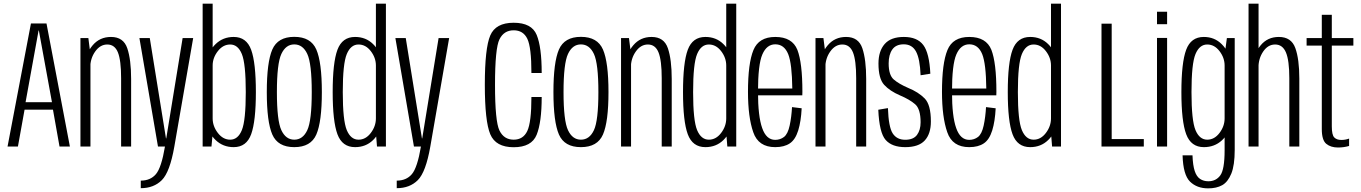

<svg xmlns="http://www.w3.org/2000/svg" viewBox="-20 -805 7480 1055"><path d="M21.5 0H78.5L115 -202.5H271L307 0H364L235.5 -676H150ZM120.5 -243.5 192 -637.5H193.5L265.5 -243.5Z M422 0H477V-505.5L465.5 -596H422ZM645.5 0H700.5V-371Q700.5 -477 679.5 -539.5Q658.5 -602 590 -602Q528 -602 489.2 -556.2Q450.5 -510.5 450.5 -453.5L476 -433.5Q476 -484 503.2 -522.2Q530.5 -560.5 569.5 -560.5Q610.5 -560.5 628 -516.8Q645.5 -473 645.5 -375Z M848 0H938L1041.5 -596H983.5L893.5 -44.5H892L803 -596H746ZM753.5 229Q825 229 869.2 184.8Q913.5 140.5 938 0H886.5Q867 116 836.8 151.8Q806.5 187.5 753.5 187.5Z M1093.5 0H1142L1148.5 -69.5V-785H1093.5ZM1264 3.5Q1334.5 3.5 1360.2 -67.8Q1386 -139 1386 -299Q1386 -460 1360.2 -531Q1334.5 -602 1264 -602Q1205.5 -602 1165 -563Q1124.5 -524 1124.5 -478.5L1148.5 -445Q1148.5 -487.5 1177 -524Q1205.5 -560.5 1245 -560.5Q1287.5 -560.5 1309 -507.8Q1330.5 -455 1330.5 -299Q1330.5 -143 1309 -90.2Q1287.5 -37.5 1245 -37.5Q1205.5 -37.5 1177 -74.5Q1148.5 -111.5 1148.5 -154.5L1124.5 -119.5Q1124.5 -74 1165 -35.2Q1205.5 3.5 1264 3.5Z M1597 3.5Q1688 3.5 1718.2 -66Q1748.5 -135.5 1748.5 -299Q1748.5 -463 1718.2 -532.8Q1688 -602.5 1597 -602.5Q1506.5 -602.5 1476.2 -532.8Q1446 -463 1446 -299Q1446 -135.5 1476.2 -66Q1506.5 3.5 1597 3.5ZM1597 -37.5Q1550.5 -37.5 1526 -89.8Q1501.5 -142 1501.5 -299Q1501.5 -456 1526 -508.5Q1550.5 -561 1597 -561Q1644 -561 1668.5 -508.5Q1693 -456 1693 -299Q1693 -142 1668.5 -89.8Q1644 -37.5 1597 -37.5Z M2051.5 0H2100.5V-785H2045.5V-75ZM1931 3.5Q1990 3.5 2029.8 -35.2Q2069.5 -74 2069.5 -119.5L2045.5 -154.5Q2045.5 -111.5 2017.5 -74.5Q1989.5 -37.5 1950 -37.5Q1907.5 -37.5 1885.5 -90Q1863.5 -142.5 1863.5 -299Q1863.5 -455.5 1885.5 -508Q1907.5 -560.5 1950 -560.5Q1989.5 -560.5 2017.5 -524Q2045.5 -487.5 2045.5 -445L2069.5 -478.5Q2069.5 -524 2029.8 -563Q1990 -602 1931 -602Q1860.5 -602 1834.2 -531.5Q1808 -461 1808 -299Q1808 -138 1834.2 -67.2Q1860.5 3.5 1931 3.5Z M2254.5 0H2344.5L2448 -596H2390L2300 -44.5H2298.5L2209.5 -596H2152.5ZM2160 229Q2231.5 229 2275.8 184.8Q2320 140.5 2344.5 0H2293Q2273.5 116 2243.2 151.8Q2213 187.5 2160 187.5Z M2802.5 4Q2901 4 2928.8 -64.5Q2956.5 -133 2956.5 -272H2900Q2900 -133.5 2877.5 -85.5Q2855 -37.5 2802.5 -37.5Q2749 -37.5 2724.5 -87.8Q2700 -138 2700 -339Q2700 -539.5 2724.5 -589Q2749 -638.5 2802.5 -638.5Q2855 -638.5 2877.5 -592Q2900 -545.5 2900 -404H2956.5Q2956.5 -546 2929 -613Q2901.5 -680 2802.5 -680Q2703.5 -680 2673.8 -610Q2644 -540 2644 -339Q2644 -138.5 2674 -67.2Q2704 4 2802.5 4Z M3172 3.5Q3263 3.5 3293.2 -66Q3323.5 -135.5 3323.5 -299Q3323.5 -463 3293.2 -532.8Q3263 -602.5 3172 -602.5Q3081.5 -602.5 3051.2 -532.8Q3021 -463 3021 -299Q3021 -135.5 3051.2 -66Q3081.5 3.5 3172 3.5ZM3172 -37.5Q3125.5 -37.5 3101 -89.8Q3076.5 -142 3076.5 -299Q3076.5 -456 3101 -508.5Q3125.5 -561 3172 -561Q3219 -561 3243.5 -508.5Q3268 -456 3268 -299Q3268 -142 3243.5 -89.8Q3219 -37.5 3172 -37.5Z M3392.5 0H3447.5V-505.5L3436 -596H3392.5ZM3616 0H3671V-371Q3671 -477 3650 -539.5Q3629 -602 3560.5 -602Q3498.5 -602 3459.8 -556.2Q3421 -510.5 3421 -453.5L3446.5 -433.5Q3446.5 -484 3473.8 -522.2Q3501 -560.5 3540 -560.5Q3581 -560.5 3598.5 -516.8Q3616 -473 3616 -375Z M3976.5 0H4025.5V-785H3970.5V-75ZM3856 3.5Q3915 3.5 3954.8 -35.2Q3994.5 -74 3994.5 -119.5L3970.5 -154.5Q3970.5 -111.5 3942.5 -74.5Q3914.5 -37.5 3875 -37.5Q3832.5 -37.5 3810.5 -90Q3788.5 -142.5 3788.5 -299Q3788.5 -455.5 3810.5 -508Q3832.5 -560.5 3875 -560.5Q3914.5 -560.5 3942.5 -524Q3970.5 -487.5 3970.5 -445L3994.5 -478.5Q3994.5 -524 3954.8 -563Q3915 -602 3856 -602Q3785.5 -602 3759.2 -531.5Q3733 -461 3733 -299Q3733 -138 3759.2 -67.2Q3785.5 3.5 3856 3.5Z M4239.5 3.5V-36.5Q4190.5 -36.5 4168 -101.5Q4145 -166 4145 -300Q4145 -451 4169 -506Q4193 -561.5 4240 -561.5Q4289 -561.5 4311 -507.5Q4332 -455 4333.5 -318.5H4137.5V-281H4388.5Q4389 -291 4389 -301Q4389 -459.5 4361.5 -531Q4333 -602 4240 -602Q4149.5 -602 4120 -530Q4090 -457.5 4090 -300Q4090 -161.5 4119 -78.5Q4147 3.5 4239.5 3.5ZM4239.5 -36.5V3.5Q4289 3.5 4319.5 -17Q4350 -37 4366 -88Q4381.5 -138.5 4385 -210L4332 -216.5Q4329 -161.5 4319 -115Q4309 -69 4288 -52.5Q4267 -36.5 4239.5 -36.5Z M4461 0H4516V-505.5L4504.5 -596H4461ZM4684.5 0H4739.5V-371Q4739.5 -477 4718.5 -539.5Q4697.5 -602 4629 -602Q4567 -602 4528.2 -556.2Q4489.5 -510.5 4489.5 -453.5L4515 -433.5Q4515 -484 4542.2 -522.2Q4569.5 -560.5 4608.5 -560.5Q4649.5 -560.5 4667 -516.8Q4684.5 -473 4684.5 -375Z M4954 3.5Q5027.5 3.5 5061.2 -33Q5095 -69.5 5095 -137.5Q5095 -229.5 5060.8 -264.2Q5026.5 -299 4970 -322Q4919 -344 4891 -368.2Q4863 -392.5 4863 -456.5Q4863 -504.5 4883 -533Q4903 -561.5 4946 -561.5Q4992 -561.5 5013.5 -521.5Q5035 -481.5 5038.5 -391.5L5092 -400Q5086.5 -514 5053 -558Q5019.5 -602 4946.5 -602Q4875 -602 4841 -563Q4807 -524 4807 -456Q4807 -373.5 4838 -339.2Q4869 -305 4926 -280.5Q4978 -258.5 5008.2 -232.5Q5038.5 -206.5 5038.5 -133Q5038.5 -90.5 5018.8 -63.8Q4999 -37 4954 -37Q4908 -37 4885.2 -72Q4862.5 -107 4859 -211L4806 -202Q4811.5 -75.5 4846.5 -36Q4881.5 3.5 4954 3.5Z M5305.5 3.5V-36.5Q5256.5 -36.5 5234 -101.5Q5211 -166 5211 -300Q5211 -451 5235 -506Q5259 -561.5 5306 -561.5Q5355 -561.5 5377 -507.5Q5398 -455 5399.5 -318.5H5203.5V-281H5454.5Q5455 -291 5455 -301Q5455 -459.5 5427.5 -531Q5399 -602 5306 -602Q5215.5 -602 5186 -530Q5156 -457.5 5156 -300Q5156 -161.5 5185 -78.5Q5213 3.5 5305.5 3.5ZM5305.5 -36.5V3.5Q5355 3.5 5385.5 -17Q5416 -37 5432 -88Q5447.5 -138.5 5451 -210L5398 -216.5Q5395 -161.5 5385 -115Q5375 -69 5354 -52.5Q5333 -36.5 5305.5 -36.5Z M5761 0H5810V-785H5755V-75ZM5640.5 3.5Q5699.5 3.5 5739.2 -35.2Q5779 -74 5779 -119.5L5755 -154.5Q5755 -111.5 5727 -74.5Q5699 -37.5 5659.5 -37.5Q5617 -37.5 5595 -90Q5573 -142.5 5573 -299Q5573 -455.5 5595 -508Q5617 -560.5 5659.5 -560.5Q5699 -560.5 5727 -524Q5755 -487.5 5755 -445L5779 -478.5Q5779 -524 5739.2 -563Q5699.5 -602 5640.5 -602Q5570 -602 5543.8 -531.5Q5517.5 -461 5517.5 -299Q5517.5 -138 5543.8 -67.2Q5570 3.5 5640.5 3.5Z M6032.5 0H6265V-41H6088.5V-675H6032.5Z M6337.5 0H6393V-596.5H6337.5ZM6337.5 -740.5V-672H6393V-740.5Z M6618.5 230Q6664.5 230 6695.8 212.5Q6727 195 6745.8 149Q6764.5 103 6764.5 18.5V-596H6721.5L6709 -502V21Q6709 126.5 6685.2 158.8Q6661.5 191 6619.5 191Q6593.5 191 6574.2 178.2Q6555 165.5 6544.8 134.8Q6534.5 104 6532.5 48.5H6478Q6481 155.5 6518.8 192.8Q6556.5 230 6618.5 230ZM6595 3.5Q6653.5 3.5 6693.8 -33.5Q6734 -70.5 6734 -119.5L6709 -154.5Q6709 -111.5 6681 -74.5Q6653 -37.5 6613.5 -37.5Q6571 -37.5 6549 -90Q6527 -142.5 6527 -299Q6527 -455.5 6549 -508Q6571 -560.5 6613.5 -560.5Q6653 -560.5 6681 -524Q6709 -487.5 6709 -445L6733 -477Q6733 -522.5 6693.2 -562.2Q6653.5 -602 6594.5 -602Q6524 -602 6497.8 -531.5Q6471.5 -461 6471.5 -299Q6471.5 -138 6498 -67.2Q6524.5 3.5 6595 3.5Z M6840.5 0H6895.5V-785H6840.5ZM7064.5 0H7119.5V-373.5Q7119.5 -480 7097.5 -541Q7075.5 -602 7007 -602Q6945 -602 6907.2 -556.2Q6869.5 -510.5 6869.5 -453.5L6895 -433.5Q6895 -484 6921.2 -522.2Q6947.5 -560.5 6986.5 -560.5Q7027.5 -560.5 7046 -516.8Q7064.5 -473 7064.5 -375Z M7332 5.5Q7364 5.5 7393 -3V-43.5Q7372.5 -36 7350.5 -36Q7325 -36 7311.5 -49.8Q7298 -63.5 7298 -110.5V-554.5H7416.5V-596H7298V-723.5H7243V-596H7159.5V-554.5H7243V-96Q7243 -35 7267.5 -14.8Q7292 5.5 7332 5.5Z"/></svg>

Font: Anybody Condensed Light
Style: Regular
Weight: 300
Width: 3
Designer: Tyler Finck
Foundry: Etcetera Type Company
Version: Version 1.113;gftools[0.9.25]